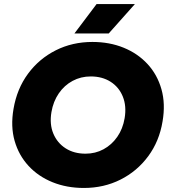

<svg xmlns="http://www.w3.org/2000/svg" viewBox="-20 -920 840 952"><path d="M396 12Q311 12 240.5 -16.5Q170 -45 121.5 -97.5Q73 -150 52.5 -221.5Q32 -293 47 -380Q64 -480 119 -554.5Q174 -629 256.5 -670.5Q339 -712 438 -712Q523 -712 593 -683.5Q663 -655 711.5 -602.5Q760 -550 780.5 -477.5Q801 -405 786 -318Q770 -220 715 -145.5Q660 -71 577.5 -29.5Q495 12 396 12ZM404 -158Q453 -158 493.5 -180Q534 -202 561.5 -241.5Q589 -281 598 -334Q608 -394 589 -441Q570 -488 528.5 -514.5Q487 -541 430 -541Q381 -541 340 -519Q299 -497 271.5 -457Q244 -417 235 -364Q225 -304 244.5 -257.5Q264 -211 305.5 -184.5Q347 -158 404 -158ZM349 -754 459 -900H649L519 -754Z"/></svg>

Font: Figtree Black
Style: Italic
Weight: 900
Italic angle: -9.5°
Foundry: Erik Kennedy
Version: Version 2.001;gftools[0.9.30]